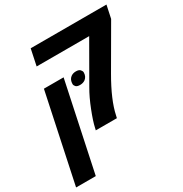

<svg xmlns="http://www.w3.org/2000/svg" viewBox="-233 -778 1110 1167"><g transform="rotate(-30 322.0 -194.5)"><path d="M660.6 -540 493.7 -252.4Q413.1 -113.3 393.1 -16.6L389.2 0H241.2L245.1 -16.6Q253.4 -56.2 280.8 -126Q308.1 -195.8 337.9 -246.6L492.7 -516.1H124L147.9 -629.9H679.7ZM-36.1 240.7 94.7 -377H232.9L102.1 240.7ZM279.3 -359.9Q293.9 -371.1 315.2 -371.1Q336.4 -371.1 345.2 -361.1Q354 -351.1 354 -342.3Q354 -313.5 334 -297.9Q318.8 -286.6 297.4 -286.6Q275.9 -286.6 267.6 -295.9Q259.3 -305.2 259.3 -314Q259.3 -344.7 279.3 -359.9Z"/></g></svg>

Font: Open Sans Hebrew
Style: Bold Italic
Weight: 700
Italic angle: -12°
Foundry: Ascender Corporation, Yanek Iontef
Version: Version 2.001;PS 002.001;hotconv 1.0.70;makeotf.lib2.5.58329